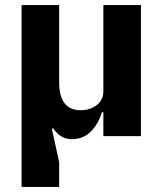

<svg xmlns="http://www.w3.org/2000/svg" viewBox="-20 -536 640 756"><path d="M65 200V-516H213V-212Q213 -102 298 -102Q334 -102 360.5 -122Q387 -142 387 -177V-516H535V0H387V-94H381Q368 -49 338 -18.5Q308 12 263 12Q218 12 190 -30H184L213 103V200Z"/></svg>

Font: iA Writer Duo S
Style: Bold
Weight: 700
Designer: Mike Abbink, Paul van der Laan, Pieter van Rosmalen, Oliver Reichenstein
Foundry: Bold Monday and Information Architects Inc.
Version: Version 2.000